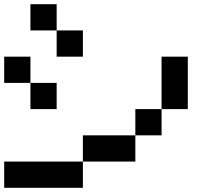

<svg xmlns="http://www.w3.org/2000/svg" viewBox="-20 -895 1040 915"><path d="M0 0V-125H375V0ZM0 -500V-625H125V-500ZM250 -625V-750H375V-625ZM250 -500V-375H125V-500ZM250 -875V-750H125V-875ZM750 -250H625V-375H750ZM750 -625H875V-375H750ZM375 -125V-250H625V-125Z"/></svg>

Font: Galmuri7 Regular
Style: Regular
Weight: 400
Designer: Lee Minseo (quiple)
Version: Version 2.399;hotconv 1.1.1;makeotfexe 2.6.0 DEVELOPMENT